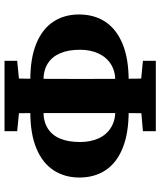

<svg xmlns="http://www.w3.org/2000/svg" viewBox="50 -759 709 849"><g transform="rotate(-90 404.5 -334.5)"><path d="M44 -338Q44 -403 76 -452Q108 -501 172.5 -528Q237 -555 334 -555H392V-497H338Q292 -497 261.5 -478Q231 -459 216 -423Q201 -387 201 -335Q201 -289 217 -253.5Q233 -218 264.5 -198.5Q296 -179 339 -179H392V-120H338Q240 -120 174.5 -146.5Q109 -173 76.5 -222Q44 -271 44 -338ZM417 -120V-179H470Q514 -179 545 -198.5Q576 -218 592.5 -253.5Q609 -289 609 -335Q609 -387 593.5 -423Q578 -459 548 -478Q518 -497 471 -497H417V-555H475Q573 -555 637.5 -528Q702 -501 733.5 -452.5Q765 -404 765 -340Q765 -272 732.5 -223Q700 -174 635 -147Q570 -120 471 -120ZM327 0Q329 -76 329 -153.5Q329 -231 329 -309V-353Q329 -431 329 -511Q329 -591 327 -669H483Q481 -591 480.5 -512Q480 -433 480 -353V-310Q480 -234 480.5 -155Q481 -76 483 0ZM249 -613V-669H560V-613L428 -600H382ZM249 0V-57L386 -69H437L560 -57V0Z"/></g></svg>

Font: Source Serif 4 18pt
Style: Bold
Weight: 700
Designer: Frank Grießhammer
Foundry: Adobe Systems Incorporated
Version: Version 4.004;hotconv 1.0.116;makeotfexe 2.5.65601